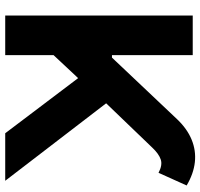

<svg xmlns="http://www.w3.org/2000/svg" viewBox="-36 -732 768 736"><g transform="rotate(90 348.0 -364.0)"><path d="M39.5 0V-718.8H191.4V-409.2H200.8L437.3 -659.2Q473.9 -697.6 515.4 -714.6Q556.9 -731.7 601.3 -727Q645.7 -722.2 691 -695.5L642.4 -587.7Q612.9 -603.4 591.4 -596.2Q569.8 -589 545.9 -563.7L376 -386.9L673 0H490.8L279.5 -279.5L191.4 -185.4V0Z"/></g></svg>

Font: Inter Display V
Style: Regular
Weight: 400
Designer: Rasmus Andersson
Foundry: rsms
Version: Version 3.015;git-src